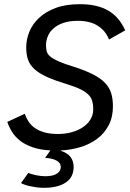

<svg xmlns="http://www.w3.org/2000/svg" viewBox="-20 -710 627 923"><path d="M334 92.8Q334 142.1 295.9 167.5Q257.8 192.9 190.9 192.9Q172.4 192.9 154.8 190.4Q137.2 188 122.1 184.6Q106.9 181.2 96.2 177Q85.4 172.9 81.1 169.9L116.2 121.1Q123.5 124.5 133.8 127.4Q144 130.4 155 132.6Q166 134.8 177.2 136Q188.5 137.2 198.2 137.2Q210.4 137.2 223.6 135.3Q236.8 133.3 247.6 128.2Q258.3 123 265.1 114.3Q272 105.5 272 91.8Q272 73.7 252.9 62.5Q233.9 51.3 196.8 48.8L222.2 13.2Q172.4 10.3 137 -2Q101.6 -14.2 77.6 -32.7Q53.7 -51.3 38.8 -74.7Q23.9 -98.1 15.1 -124L99.1 -163.1Q105.5 -144 116.7 -126.5Q127.9 -108.9 146.5 -95.5Q165 -82 192.6 -74Q220.2 -65.9 259.8 -65.9Q294.4 -65.9 325 -74.5Q355.5 -83 378.4 -98.4Q401.4 -113.8 414.8 -135.7Q428.2 -157.7 428.2 -185.1Q428.2 -206.1 423.8 -222.9Q419.4 -239.7 406.2 -253.7Q393.1 -267.6 368.9 -279.8Q344.7 -292 305.2 -304.2Q245.6 -322.3 207 -339.6Q168.5 -356.9 146 -377.4Q123.5 -397.9 114.7 -423.1Q106 -448.2 106 -481.9Q106 -519.5 120.8 -556.6Q135.7 -593.8 167.2 -623.5Q198.7 -653.3 247.3 -671.6Q295.9 -689.9 363.8 -689.9Q407.2 -689.9 441.4 -681.9Q475.6 -673.8 502.2 -658Q528.8 -642.1 548.3 -618.7Q567.9 -595.2 582 -564L503.9 -520Q488.3 -561.5 450.7 -585.7Q413.1 -609.9 354 -609.9Q313 -609.9 283.9 -599.6Q254.9 -589.4 236.6 -573Q218.3 -556.6 209.7 -535.4Q201.2 -514.2 201.2 -492.2Q201.2 -475.1 204.8 -462.2Q208.5 -449.2 222.2 -437.7Q235.8 -426.3 262.2 -414.8Q288.6 -403.3 334 -389.2Q389.2 -371.6 425.5 -353.3Q461.9 -335 483.6 -312.7Q505.4 -290.5 514.2 -262.7Q522.9 -234.9 522.9 -199.2Q522.9 -146.5 502.2 -107.4Q481.4 -68.4 446.8 -42.5Q412.1 -16.6 366.9 -2.9Q321.8 10.7 272.9 13.2L272 15.1Q304.2 24.9 319.1 44.7Q334 64.5 334 92.8Z"/></svg>

Font: Clear Sans
Style: Italic
Weight: 400
Italic angle: -12°
Foundry: Intel Corporation
Version: Version 1.00